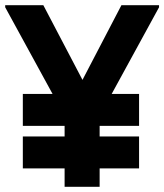

<svg xmlns="http://www.w3.org/2000/svg" viewBox="-30 -720 633 740"><path d="M58 -235V-358H506V-235ZM58 -71V-194H506V-71ZM219 0V-273L-10 -692V-700H137L321 -349H255L438 -700H583V-692L354 -273V0Z"/></svg>

Font: Fustat ExtraBold
Style: Regular
Weight: 800
Designer: Mohamed Gaber, Khaled Hosny, Laura Garcia Mut
Foundry: Kief Type Foundry, Alif Type Foundry, Hard Type Foundry
Version: Version 1.007